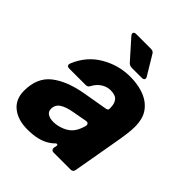

<svg xmlns="http://www.w3.org/2000/svg" viewBox="-214 -890 1030 1030"><g transform="rotate(45 300.5 -375.5)"><path d="M8 -123Q8 -221 71 -271Q134 -321 248 -341L382 -364Q401 -367 401 -376V-385Q401 -416 388 -433Q374 -453 335 -453Q308 -453 283.5 -437.5Q259 -422 244 -394Q237 -378 221 -378H96Q78 -378 78 -392Q78 -395 80 -401Q116 -489 193 -534Q270 -579 358 -579Q410 -579 453.5 -565Q497 -551 524 -523Q547 -500 556.5 -471Q566 -442 566 -405Q566 -362 549 -269L505 -18Q502 0 484 0H356Q346 0 341 -6Q336 -12 338 -22L339 -26Q341 -34 341 -37Q341 -46 335 -46Q331 -46 325 -40Q315 -29 297 -18Q249 12 167 12Q96 12 52 -23Q8 -58 8 -123ZM302 -129Q332 -142 349 -164Q366 -186 376 -223Q377 -226 377 -230Q377 -237 371.5 -241Q366 -245 357 -243L275 -228Q229 -220 204 -203.5Q179 -187 179 -156Q179 -135 195.5 -125Q212 -115 238 -115Q268 -115 302 -129ZM329 -618Q315 -618 304 -629L207 -738Q201 -746 201 -751Q201 -756 205.5 -759.5Q210 -763 218 -763H331Q348 -763 355 -750L420 -642Q424 -637 424 -630Q424 -625 419.5 -621.5Q415 -618 407 -618Z"/></g></svg>

Font: Open Sauce Two Black Italic
Style: Regular
Weight: 900
Italic angle: -10°
Designer: Alfredo Marco Pradil
Foundry: Creative Sauce Fz LLC
Version: Version 1.477